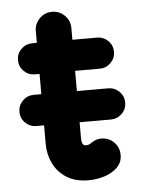

<svg xmlns="http://www.w3.org/2000/svg" viewBox="-49 -664 525 713"><g transform="rotate(-5 214.0 -307.5)"><path d="M252.8 10Q204.5 10 171.8 -10.4Q139 -30.8 122.2 -64.9Q105.5 -99 105.5 -138.2V-558.8Q105.5 -586.2 124.9 -605.6Q144.2 -625 171.8 -625Q199.2 -625 218.6 -605.6Q238 -586.2 238 -558.8V-146.8Q238 -134.5 241.8 -127.4Q245.5 -120.2 254.8 -120.2Q264 -120.2 271.6 -125.5Q279.2 -130.8 289.2 -135.5Q299.2 -140.2 313 -140.2Q340.8 -140.2 360 -120.9Q379.2 -101.5 379.2 -73.2Q379.2 -45.5 360.1 -26.9Q341 -8.2 312 0.9Q283 10 252.8 10ZM88.5 -399.2Q64.2 -399.2 47.1 -416.1Q30 -433 30 -457.2Q30 -481.2 47.1 -498.1Q64.2 -515 88.5 -515H329.5Q353.8 -515 370.9 -498.1Q388 -481.2 388 -457.2Q388 -433 370.9 -416.1Q353.8 -399.2 329.5 -399.2ZM77.2 -207.5Q53.2 -207.5 36 -224.4Q18.8 -241.2 18.8 -265.8Q18.8 -289.8 36 -306.8Q53.2 -323.8 77.2 -323.8H354.5Q378.5 -323.8 395.8 -306.8Q413 -289.8 413 -265.8Q413 -241.2 395.8 -224.4Q378.5 -207.5 354.5 -207.5Z"/></g></svg>

Font: National Park
Style: Regular
Weight: 400
Designer: Andrea Herstowski, Ben Hoepner
Version: Version 1.009